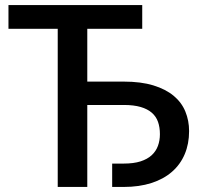

<svg xmlns="http://www.w3.org/2000/svg" viewBox="-20 -740 786 760"><path d="M543 -720H13.5V-626H208.5V0H325.5V-324.5H470C496.3 -324.5 518.6 -321.8 536.8 -316.5C554.9 -311.2 569.7 -303.6 581 -293.7C592.3 -283.9 600.5 -271.8 605.5 -257.5C610.5 -243.2 613 -227 613 -209C613 -192.3 610.4 -176.9 605.2 -162.7C600.1 -148.6 591.8 -136.2 580.5 -125.7C569.2 -115.2 554.4 -107.1 536.2 -101.2C518.1 -95.4 495.8 -92.5 469.5 -92.5H424V0H469.5C510.5 0 547.1 -5.2 579.2 -15.5C611.4 -25.8 638.6 -40.7 660.7 -60C682.9 -79.3 699.7 -102.6 711.2 -129.8C722.7 -156.9 728.5 -187.3 728.5 -221C728.5 -248.7 723.6 -274.5 713.7 -298.5C703.9 -322.5 688.5 -343.2 667.5 -360.7C646.5 -378.2 619.7 -392 587 -402C554.3 -412 515.3 -417 470 -417H325.5V-626H543Z"/></svg>

Font: Lato Semibold
Style: Regular
Weight: 600
Designer: Lukasz Dziedzic
Foundry: tyPoland Lukasz Dziedzic
Version: Version 2.006; 2014-01-15